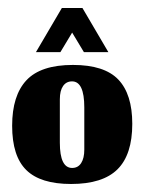

<svg xmlns="http://www.w3.org/2000/svg" viewBox="-20 -452 360 479"><path d="M130.7 -322 160 -370.7 189.3 -322H250.3L185.7 -432H134.3L69.7 -322ZM160 -33Q129.3 -33 129.3 -96V-204.3Q129.3 -225.7 137.3 -237.3Q145.3 -249 159.7 -249Q190.3 -249 190.3 -184V-78.7Q190.3 -57.3 182.5 -45.2Q174.7 -33 160 -33ZM157.3 7Q236.3 7 273.2 -29.7Q310 -66.3 310 -143Q310 -217 275.2 -253.5Q240.3 -290 162 -290Q81.7 -290 46 -251.8Q10.3 -213.7 10.3 -138.3Q10.3 -62.3 45.7 -27.7Q81 7 157.3 7Z"/></svg>

Font: Jomhuria
Style: Regular
Weight: 400
Designer: Arabic design by Kourosh Beigpour, Latin design by Eben Sorkin, engineering by Lasse Fister and Khaled Hosney
Version: Version 1.0010